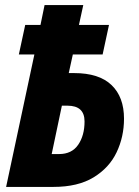

<svg xmlns="http://www.w3.org/2000/svg" viewBox="-20 -734 544 754"><path d="M4 0 115 -520H54L79 -636H139L155 -714H307L290 -636H408L383 -520H266L250 -447H271Q369 -447 418 -400Q467 -353 467 -268Q467 -197 438 -136Q409 -75 347.5 -37.5Q286 0 190 0ZM212 -129Q262 -129 287 -165.5Q312 -202 312 -257Q312 -319 245 -319H223L183 -129Z"/></svg>

Font: Noto Sans Condensed ExtraBold
Style: Italic
Weight: 800
Width: 3
Italic angle: -12°
Designer: Monotype Design Team
Foundry: Monotype Imaging Inc.
Version: Version 2.013; ttfautohint (v1.8.4.7-5d5b)